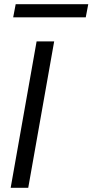

<svg xmlns="http://www.w3.org/2000/svg" viewBox="-20 -898 442 918"><path d="M31 0 155 -700H239L115 0ZM43 -815 55 -878H402L390 -815Z"/></svg>

Font: DM Sans 12pt
Style: Italic
Weight: 400
Italic angle: -10°
Version: Version 4.004;gftools[0.9.30]